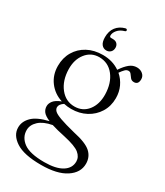

<svg xmlns="http://www.w3.org/2000/svg" viewBox="-212 -708 882 1029"><g transform="rotate(30 229.0 -193.5)"><path d="M288 -2.5Q368 14.5 398 41.8Q428 69 428 111.5Q428 166.5 374.2 201.8Q320.5 237 221.5 237Q115.5 237 65.5 204.2Q15.5 171.5 15.5 124.5Q15 87.5 44.8 57.5Q74.5 27.5 144.5 11Q113 -2.5 101.8 -17.2Q90.5 -32 90.5 -51.5Q90.5 -68 103 -84.2Q115.5 -100.5 148.5 -113.5Q97 -130 66 -171.5Q35 -213 35 -268.5Q35 -318.5 57.8 -357Q80.5 -395.5 121.2 -417.5Q162 -439.5 216 -439.5Q276 -439.5 321 -408.5L323 -412Q342 -440 362 -456.5Q382 -473 407 -473Q428.5 -473 443.2 -460.5Q458 -448 458 -429Q458 -396 431 -396Q416.5 -396 408.5 -405.8Q400.5 -415.5 394 -425Q387.5 -434.5 377 -434.5Q365.5 -434.5 355.8 -424.8Q346 -415 334.5 -398.5Q361 -375.5 376 -343.5Q391 -311.5 391 -273Q391 -223.5 367.2 -185.2Q343.5 -147 302.8 -125.2Q262 -103.5 211.5 -103.5Q188 -103.5 166 -108.5Q141.5 -92 141.5 -74Q141.5 -61.5 152.2 -51.2Q163 -41 194.5 -29.5Q226 -18 288 -2.5ZM204 -419.5Q154.5 -419 123.8 -380.2Q93 -341.5 94 -282Q95.5 -212 131 -167.5Q166.5 -123 221 -123.5Q271.5 -124 301.8 -162.5Q332 -201 331 -261.5Q329.5 -331.5 295 -375.5Q260.5 -419.5 204 -419.5ZM62 113.5Q62 158 101 186.8Q140 215.5 229 215.5Q300.5 215.5 338.8 191.8Q377 168 377 127Q377 99 352.2 78.5Q327.5 58 255 42Q202.5 31 170 20.5Q116.5 30.5 89.2 56Q62 81.5 62 113.5ZM218 -540Q236 -540 245 -530.2Q254 -520.5 254 -506Q254 -489.5 243.8 -479.2Q233.5 -469 218 -469Q199.5 -469 188 -483.5Q176.5 -498 176.5 -528Q176.5 -565.5 195.2 -589.8Q214 -614 246.5 -623Q257 -626 259 -618.5Q261.5 -611 252.5 -608.5Q226 -601 211.8 -584Q197.5 -567 197.5 -550.5Q197.5 -540 207 -540Z"/></g></svg>

Font: Fraunces 144pt Soft Light
Style: Regular
Weight: 300
Version: Version 1.000;[0bf87f6ff]